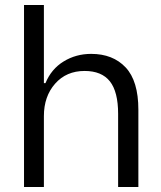

<svg xmlns="http://www.w3.org/2000/svg" viewBox="-20 -749 645 769"><path d="M76.2 0V-729H155.8V-416H162.1Q185.5 -472.7 234.9 -502.9Q284.2 -533.2 345.2 -533.2Q432.1 -533.2 483.2 -479Q534.2 -424.8 534.2 -309.1V0H453.1V-293Q453.1 -381.3 420.2 -423.1Q387.2 -464.8 318.8 -464.8Q245.6 -464.8 200.7 -413.8Q155.8 -362.8 155.8 -284.2V0Z"/></svg>

Font: Lumene Sans
Style: Regular
Weight: 400
Designer: Deni Anggara
Version: Version 1.003;Glyphs 3.1.2 (3151)